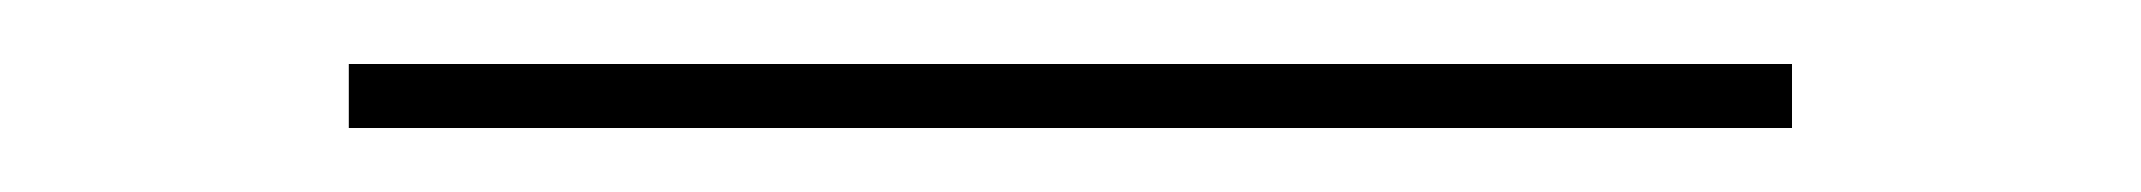

<svg xmlns="http://www.w3.org/2000/svg" viewBox="-20 12 669 60"><path d="M89 52V32H540V52Z"/></svg>

Font: DM Sans 20pt Thin
Style: Regular
Weight: 250
Version: Version 4.004;gftools[0.9.30]